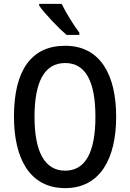

<svg xmlns="http://www.w3.org/2000/svg" viewBox="-20 -960 671 990"><path d="M298 -940H182V-931C209 -891 282 -815 323 -780H389V-792C361 -828 319 -896 298 -940ZM579 -358C579 -573 498 -724 316 -724C140 -724 52 -595 52 -359C52 -146 131 10 316 10C497 10 579 -143 579 -358ZM158 -358C158 -538 209 -635 316 -635C422 -635 472 -539 472 -358C472 -176 421 -80 316 -80C210 -80 158 -178 158 -358Z"/></svg>

Font: Noto Sans Kannada Condensed Medium
Style: Regular
Weight: 500
Width: 3
Designer: Jelle Bosma - Monotype Design Team
Foundry: Monotype Imaging Inc.
Version: Version 2.005